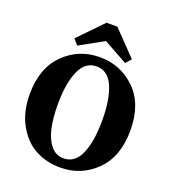

<svg xmlns="http://www.w3.org/2000/svg" viewBox="-158 -1000 1019 1137"><g transform="rotate(20 351.0 -431.0)"><path d="M351 -778 200 -694 170 -729 317 -881H385L532 -729L502 -694ZM351 -39Q423 -39 457 -117.5Q491 -196 491 -329Q491 -461 457 -539.5Q423 -618 351 -618Q280 -618 245.5 -539.5Q211 -461 211 -329Q211 -243 225 -179.5Q239 -116 271 -77.5Q303 -39 351 -39ZM668 -329Q668 -164 575.5 -72.5Q483 19 351 19Q266 19 195.5 -18Q125 -55 79.5 -136Q34 -217 34 -329Q34 -493 126.5 -584.5Q219 -676 351 -676Q483 -676 575.5 -585.5Q668 -495 668 -329Z"/></g></svg>

Font: TypoPRO Source Serif Pro
Style: Bold
Weight: 700
Designer: Frank Grießhammer
Foundry: Adobe Systems Incorporated
Version: Version 1.017;PS 1.0;hotconv 1.0.79;makeotf.lib2.5.61930